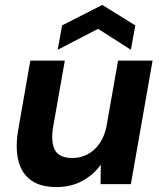

<svg xmlns="http://www.w3.org/2000/svg" viewBox="-20 -747 661 779"><path d="M209 12Q144 12 105.5 -16Q67 -44 54.5 -95.5Q42 -147 53 -215L103 -501H243L195 -229Q186 -170 203 -138Q220 -106 274 -106Q307 -106 335.5 -121Q364 -136 384 -165Q404 -194 412 -234L459 -501H599L511 0H388L389 -79Q360 -38 314 -13Q268 12 209 12ZM214 -545 232 -644 395 -727 529 -644 511 -545 378 -630Z"/></svg>

Font: DM Sans 18pt ExtraBold
Style: Italic
Weight: 800
Italic angle: -10°
Designer: Colophon Foundry, Jonny Pinhorn
Foundry: Colophon Foundry
Version: Version 4.004;gftools[0.9.30]